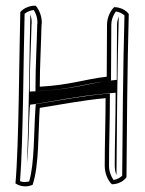

<svg xmlns="http://www.w3.org/2000/svg" viewBox="-20 -631 505 671"><path d="M34 10C51 21 72 24 94 15C117 -53 113 -168 119 -254C208 -268 265 -280 349 -288C349 -210 346 -132 346 -52C346 -25 357 0 371 13C393 13 413 2 422 -12C423 -152 425 -407 430 -582C421 -595 401 -606 379 -606C366 -594 354 -570 354 -544C354 -483 353 -422 353 -363C275 -354 226 -334 119 -328C119 -395 124 -487 125 -541C130 -568 117 -597 105 -611C82 -612 61 -601 51 -589C47 -446 46 -117 34 10ZM50 2C61 -131 62 -443 66 -583C73 -589 86 -595 98 -596C107 -582 113 -562 110 -544V-543V-541C109 -487 104 -396 104 -328V-312L120 -313C229 -319 279 -339 355 -348L368 -350V-363C368 -422 369 -483 369 -544C369 -563 377 -581 385 -591C398 -589 409 -583 415 -577C410 -402 408 -156 407 -17C400 -10 389 -4 377 -2C368 -14 361 -32 361 -52C361 -132 364 -210 364 -288V-304L348 -303C263 -295 206 -283 117 -269L105 -267L104 -255C98 -171 101 -61 82 3C70 6 59 6 50 2ZM74 -60C81 -121 80 -194 84 -254L85 -265L107 -268C194 -282 253 -295 341 -303L384 -307V-288C384 -210 381 -132 381 -52C381 -40 383 -29 387 -19C388 -158 390 -401 395 -574C392 -565 389 -555 389 -544C389 -483 388 -422 388 -363V-352L362 -349C295 -341 240 -320 124 -313L84 -311V-328C84 -395 89 -487 90 -541V-542C92 -555 90 -569 86 -581C83 -458 81 -210 74 -60Z"/></svg>

Font: Snowfall
Style: Eco
Weight: 400
Designer: Jasper
Foundry: Cannot Into Space Fonts
Version: Version 0.9